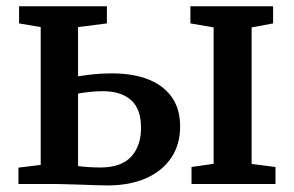

<svg xmlns="http://www.w3.org/2000/svg" viewBox="-20 -574 917 599"><path d="M577.5 0V-53L646.5 -63V-488.5L574 -501V-554.5H832V-501L765 -488.5V-62.5L839.5 -53V0ZM37.5 0V-51L107 -59.5V-489.5L39.5 -501V-554.5H313.5V-501L223.5 -489.5V-336Q236.5 -338 253.8 -340.2Q271 -342.5 290.8 -343.8Q310.5 -345 330 -345Q396.5 -345 444 -325.8Q491.5 -306.5 516.8 -269.8Q542 -233 542 -179.5Q542 -123 514.2 -81.8Q486.5 -40.5 435.8 -18Q385 4.5 315 4.5Q303 4.5 281.5 3.8Q260 3 235 2.2Q210 1.5 188 0.8Q166 0 153.5 0ZM293.5 -51.5Q358 -51.5 389 -85Q420 -118.5 420 -175.5Q420 -234 388.8 -261.8Q357.5 -289.5 301 -289.5Q281 -289.5 259.8 -287.2Q238.5 -285 223.5 -282V-56Q237 -54 255.5 -52.8Q274 -51.5 293.5 -51.5Z"/></svg>

Font: Merriweather 20pt SemiBold
Style: Regular
Weight: 600
Version: Version 2.100